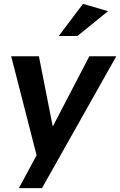

<svg xmlns="http://www.w3.org/2000/svg" viewBox="-20 -803 624 997"><path d="M170 3 78 174H198L584 -511H444L254 -146L182 -511H38ZM285 -616H382L541 -745L411 -783Z"/></svg>

Font: Geom SemiBold
Style: Bold Italic
Weight: 600
Italic angle: -10°
Version: Version 1.102